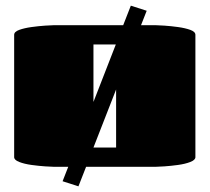

<svg xmlns="http://www.w3.org/2000/svg" viewBox="-20 -589 740 678"><path d="M530 0H284L257 69L201 51L221 0H170Q162 0 139.5 -1.5Q117 -3 91.5 -6.5Q66 -10 48 -17Q30 -24 30 -34V-466Q30 -477 48 -483.5Q66 -490 91.5 -493.5Q117 -497 139.5 -498.5Q162 -500 170 -500H415L442 -569L498 -551L478 -500H530Q538 -500 560.5 -498.5Q583 -497 608.5 -493.5Q634 -490 652 -483.5Q670 -477 670 -466V-34Q670 -24 652 -17Q634 -10 608.5 -6.5Q583 -3 560.5 -1.5Q538 0 530 0ZM310 -432V-229L389 -432ZM390 -68V-273L310 -68Z"/></svg>

Font: Gajraj One
Style: Regular
Weight: 400
Designer: Saurabh Sharma
Foundry: Saurabh Sharma
Version: Version 1.000